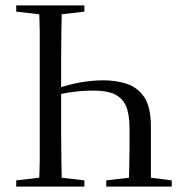

<svg xmlns="http://www.w3.org/2000/svg" viewBox="-20 -690 686 710"><path d="M40 0H292V-23L180 -36H153L40 -23ZM124 0H209Q208 -44 207 -97Q206 -149 206 -206V-314V-354V-466Q206 -522 207 -575Q208 -627 209 -670H124Q126 -627 127 -575Q127 -522 127 -467V-360V-314V-206Q127 -149 127 -96Q126 -43 124 0ZM153 -634H180L292 -647V-670H40V-647ZM373 0H615V-23L512 -36H485L373 -23ZM456 0H538V-222Q538 -293 514 -330Q489 -367 449 -380Q409 -393 363 -393Q312 -393 260 -382Q208 -370 167 -355L170 -334Q204 -343 229 -347Q254 -351 277 -353Q300 -355 327 -355Q374 -355 403 -342Q432 -328 446 -298Q459 -267 459 -215Q459 -181 459 -144Q458 -107 458 -71Q457 -34 456 0Z"/></svg>

Font: Source Serif 4 48pt
Style: Regular
Weight: 400
Designer: Frank Grie√ühammer
Foundry: Adobe Systems Incorporated
Version: Version 4.004;hotconv 1.0.116;makeotfexe 2.5.65601